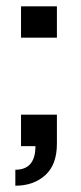

<svg xmlns="http://www.w3.org/2000/svg" viewBox="-20 -465 258 611"><path d="M161.1 -345.2H46.9V-444.8H161.1ZM92.8 0H46.9V-100.1H161.1V-7.8Q161.1 59.1 124 92.5Q86.9 126 28.8 126V75.2Q92.8 75.2 92.8 0Z"/></svg>

Font: LT Superior Med
Style: Regular
Weight: 500
Designer: Daniel Lyons
Foundry: LyonsType
Version: Version 1.000